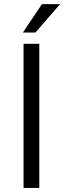

<svg xmlns="http://www.w3.org/2000/svg" viewBox="-20 -927 316 947"><path d="M173.8 -710.9V0H96.2V-710.9ZM92.8 -766.6 187 -906.7H276.4L154.8 -766.6Z"/></svg>

Font: Vazirmatn FD Light
Style: Regular
Weight: 300
Designer: Saber Rastikerdar
Foundry: Saber Rastikerdar
Version: Version 33.003